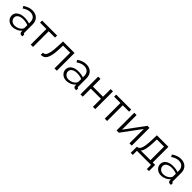

<svg xmlns="http://www.w3.org/2000/svg" viewBox="460 -2197 3986 3986"><g transform="rotate(45 2453.0 -204.5)"><path d="M33 -150Q33 -222 94 -265.5Q155 -309 253 -309Q336 -309 405 -285V-329Q405 -395 366 -434Q327 -473 258 -473Q179 -473 91 -412L65 -460Q167 -530 265 -530Q361 -530 417 -474.5Q473 -419 473 -323V-82Q473 -55 498 -54V0Q474 3 467 2Q443 1 429.5 -13.5Q416 -28 415 -46L414 -84Q379 -40 323.5 -15Q268 10 209 10Q133 10 83 -36.5Q33 -83 33 -150ZM382 -110Q405 -136 405 -160V-236Q338 -263 261 -263Q187 -263 142.5 -233.5Q98 -204 98 -155Q98 -109 132.5 -75.5Q167 -42 225 -42Q273 -42 315.5 -61Q358 -80 382 -110Z M741 0V-460H555V-521H995V-460H809V0Z M1038 3V-59Q1076 -60 1100.5 -85Q1125 -110 1142 -181.5Q1159 -253 1163 -376L1169 -521H1507V0H1439V-460H1229L1227 -370Q1223 -227 1200 -144.5Q1177 -62 1138.5 -30Q1100 2 1038 3Z M1615 -150Q1615 -222 1676 -265.5Q1737 -309 1835 -309Q1918 -309 1987 -285V-329Q1987 -395 1948 -434Q1909 -473 1840 -473Q1761 -473 1673 -412L1647 -460Q1749 -530 1847 -530Q1943 -530 1999 -474.5Q2055 -419 2055 -323V-82Q2055 -55 2080 -54V0Q2056 3 2049 2Q2025 1 2011.5 -13.5Q1998 -28 1997 -46L1996 -84Q1961 -40 1905.5 -15Q1850 10 1791 10Q1715 10 1665 -36.5Q1615 -83 1615 -150ZM1964 -110Q1987 -136 1987 -160V-236Q1920 -263 1843 -263Q1769 -263 1724.5 -233.5Q1680 -204 1680 -155Q1680 -109 1714.5 -75.5Q1749 -42 1807 -42Q1855 -42 1897.5 -61Q1940 -80 1964 -110Z M2201 0V-521H2269V-297H2567V-521H2635V0H2567V-236H2269V0Z M2915 0V-460H2729V-521H3169V-460H2983V0Z M3261 0V-520H3329V-92L3646 -521H3707V0H3639V-421L3327 0Z M3798 121V-61H3807Q3857 -61 3885.5 -130Q3914 -199 3919 -376L3924 -521H4263V-61H4333V121H4272V0H3858V121ZM3910 -61H4195V-460H3985L3982 -370Q3974 -113 3910 -61Z M4394 -150Q4394 -222 4455 -265.5Q4516 -309 4614 -309Q4697 -309 4766 -285V-329Q4766 -395 4727 -434Q4688 -473 4619 -473Q4540 -473 4452 -412L4426 -460Q4528 -530 4626 -530Q4722 -530 4778 -474.5Q4834 -419 4834 -323V-82Q4834 -55 4859 -54V0Q4835 3 4828 2Q4804 1 4790.5 -13.5Q4777 -28 4776 -46L4775 -84Q4740 -40 4684.5 -15Q4629 10 4570 10Q4494 10 4444 -36.5Q4394 -83 4394 -150ZM4743 -110Q4766 -136 4766 -160V-236Q4699 -263 4622 -263Q4548 -263 4503.5 -233.5Q4459 -204 4459 -155Q4459 -109 4493.5 -75.5Q4528 -42 4586 -42Q4634 -42 4676.5 -61Q4719 -80 4743 -110Z"/></g></svg>

Font: Raleway-v4020
Style: Regular
Weight: 400
Designer: Matt McInerney, Pablo Impallari, Rodrigo Fuenzalida
Foundry: Matt McInerney, Pablo Impallari, Rodrigo Fuenzalida
Version: Version 4.020;PS 004.020;hotconv 1.0.88;makeotf.lib2.5.64775